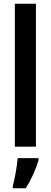

<svg xmlns="http://www.w3.org/2000/svg" viewBox="-20 -780 270 1021"><path d="M171 0V-760H59V0ZM185 72V61H74C71 101 58 174 48 209V221H117C144 179 170 122 185 72Z"/></svg>

Font: Noto Sans Myanmar ExtraCondensed SemiBold
Style: Regular
Weight: 600
Width: 2
Designer: Monotype Design Team
Foundry: Monotype Imaging Inc.
Version: Version 2.107